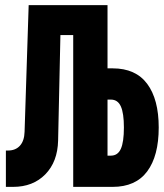

<svg xmlns="http://www.w3.org/2000/svg" viewBox="-20 -730 640 750"><path d="M3 0V-142H11Q41 -142 58 -161Q75 -180 76 -215L92 -710H400V-463H420Q510 -463 555 -402.5Q600 -342 600 -232Q600 -121 555 -60.5Q510 0 420 0H266V-593H216L207 -181Q205 -98 157 -49Q109 0 31 0ZM400 -122H413Q440 -122 452 -148.5Q464 -175 464 -232Q464 -288 452 -314.5Q440 -341 413 -341H400Z"/></svg>

Font: Geist Mono ExtraBold
Style: Regular
Weight: 800
Monospace: yes
Designer: Basement.studio, Andrés Briganti, Mateo Zaragoza
Foundry: Basement.studio, Vercel, Andrés Briganti, Guido Ferreyra, Mateo Zaragoza
Version: Version 1.500; ttfautohint (v1.8.4.7-5d5b)